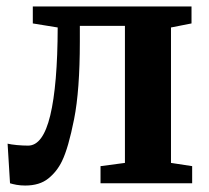

<svg xmlns="http://www.w3.org/2000/svg" viewBox="-20 -567 646 594"><path d="M58 7Q43.5 7 31.2 4.8Q19 2.5 11 0L3.5 -122.5Q14 -120 32.2 -118.2Q50.5 -116.5 67 -116.5Q113 -116.5 135.5 -210Q158 -303.5 158.5 -482L81.5 -494.5V-547H572.5V-494.5L509 -482V-63L574.5 -53V0H291V-53L366.5 -63V-487H227V-438.5Q227 -287.5 209.2 -198.2Q191.5 -109 172 -69Q156.5 -36.5 129.5 -14.8Q102.5 7 58 7Z"/></svg>

Font: Merriweather Text Regular
Style: Bold
Weight: 700
Designer: Eben Sorkin
Foundry: Eben Sorkin
Version: Version 2.100; ttfautohint (v1.7.19-72a1) -l 8 -r 50 -G 200 